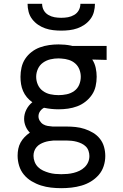

<svg xmlns="http://www.w3.org/2000/svg" viewBox="-20 -760 640 1003"><path d="M300 223Q273 223 246.5 220Q220 217 194.5 209Q169 201 145.5 187Q122 173 105 152.5Q88 132 80 106Q72 80 72 53Q72 35 75.5 17.5Q79 0 87.5 -15.5Q96 -31 108.5 -44Q121 -57 136 -67Q122 -81 114 -100Q106 -119 106 -139Q106 -164 117.5 -187Q129 -210 149 -226Q133 -237 120.5 -252Q108 -267 100.5 -284.5Q93 -302 90 -320.5Q87 -339 87 -359Q87 -383 92.5 -407.5Q98 -432 111.5 -452.5Q125 -473 145 -488.5Q165 -504 188.5 -512.5Q212 -521 236.5 -524.5Q261 -528 286 -528Q302 -528 318.5 -526.5Q335 -525 350 -522L358 -520H537V-447L462 -449Q475 -429 480 -405.5Q485 -382 485 -359Q485 -334 479.5 -309.5Q474 -285 460 -264.5Q446 -244 426 -228.5Q406 -213 383 -204.5Q360 -196 335.5 -192.5Q311 -189 286 -189Q267 -189 248 -191Q229 -193 210 -197Q198 -191 189.5 -179Q181 -167 181 -152Q181 -140 188 -128.5Q195 -117 206 -110.5Q217 -104 229.5 -102Q242 -100 255 -99H327Q351 -99 375 -96.5Q399 -94 422 -86.5Q445 -79 466 -66.5Q487 -54 502 -35Q517 -16 523.5 7.5Q530 31 530 55Q530 82 521.5 108Q513 134 495.5 154Q478 174 455 188Q432 202 406 209.5Q380 217 353.5 220Q327 223 300 223ZM286 -263Q307 -263 328.5 -267.5Q350 -272 367.5 -284.5Q385 -297 393.5 -317Q402 -337 402 -359Q402 -378 395 -396.5Q388 -415 373.5 -428Q359 -441 340 -447Q321 -453 302 -454L286 -455Q264 -455 243 -450Q222 -445 204.5 -432.5Q187 -420 178 -400Q169 -380 169 -359Q169 -337 178 -317Q187 -297 204.5 -284.5Q222 -272 243 -267.5Q264 -263 286 -263ZM300 150Q317 150 333 148.5Q349 147 365 143Q381 139 395.5 132Q410 125 422 113.5Q434 102 440.5 87Q447 72 447 55Q447 42 442.5 28.5Q438 15 428.5 5.5Q419 -4 406.5 -10Q394 -16 381 -19.5Q368 -23 354 -24.5Q340 -26 327 -26H260Q248 -25 235.5 -23Q223 -21 211.5 -17Q200 -13 189.5 -7Q179 -1 171 8.5Q163 18 159 29.5Q155 41 155 54Q155 70 161 85.5Q167 101 178.5 112.5Q190 124 205 131Q220 138 236 142.5Q252 147 268 148.5Q284 150 300 150ZM300 -600Q279 -600 257.5 -602.5Q236 -605 216 -612Q196 -619 178.5 -631Q161 -643 148 -660Q135 -677 129.5 -698Q124 -719 124 -740H200Q200 -722 208.5 -706.5Q217 -691 232.5 -682Q248 -673 265 -670Q282 -667 300 -667Q318 -667 335 -670Q352 -673 367.5 -682Q383 -691 391.5 -706.5Q400 -722 400 -740H476Q476 -719 470.5 -698Q465 -677 452 -660Q439 -643 421.5 -631Q404 -619 384 -612Q364 -605 342.5 -602.5Q321 -600 300 -600Z"/></svg>

Font: Iosevka Plex Etoile
Style: Regular
Weight: 400
Designer: Belleve Invis
Foundry: Belleve Invis
Version: Version 25.1.1; ttfautohint (v1.8.4)